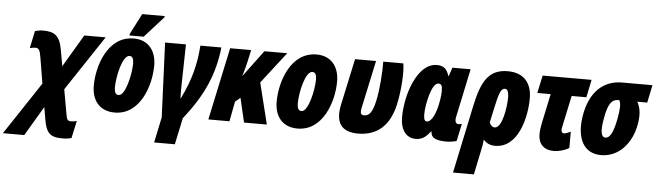

<svg xmlns="http://www.w3.org/2000/svg" viewBox="-155 -986 4993 1458"><g transform="rotate(5 2342.0 -256.5)"><path d="M-99 240H64L197 15L212 103C228 200 253 240 348 240C386 240 401 237 423 232L452 99C437 103 423 105 409 105C378 105 376 94 366 36L336 -133L615 -553H452L306 -306L284 -429C265 -539 221 -563 137 -563C116 -563 96 -559 76 -554L48 -421C60 -425 77 -428 90 -428C115 -428 125 -416 134 -360L167 -161Z M793 -583H902L1046 -743L1048 -753H876L796 -597ZM732 10C925 10 1001 -216 1001 -372C1001 -488 937 -563 829 -563C628 -563 557 -326 557 -181C557 -62 622 10 732 10ZM751 -125C728 -125 718 -145 718 -180C718 -261 753 -428 808 -428C831 -428 840 -409 840 -372C840 -292 803 -125 751 -125Z M1051 210H1209L1252 8C1402 -182 1474 -344 1497 -553H1337C1327 -410 1297 -290 1224 -142H1221C1221 -165 1220 -188 1220 -211L1227 -553H1068L1092 16Z M1446 0H1607L1636 -152L1675 -185L1718 0H1892L1814 -314L1999 -553H1825L1677 -354H1675C1687 -393 1697 -428 1705 -466L1724 -553H1564Z M2126 10C2319 10 2395 -216 2395 -372C2395 -488 2331 -563 2223 -563C2022 -563 1951 -326 1951 -181C1951 -62 2016 10 2126 10ZM2145 -125C2122 -125 2112 -145 2112 -180C2112 -261 2147 -428 2202 -428C2225 -428 2234 -409 2234 -372C2234 -292 2197 -125 2145 -125Z M2587 8C2735 8 2827 -77 2863 -237C2887 -345 2896 -489 2884 -553H2731C2733 -478 2723 -335 2704 -252C2686 -170 2663 -134 2622 -134C2598 -134 2589 -146 2598 -189L2676 -553H2516L2440 -199C2413 -72 2451 8 2587 8Z M3026 10C3077 10 3103 -12 3139 -56H3143C3142 -9 3179 10 3262 10C3287 10 3333 3 3339 -3L3367 -135C3359 -131 3348 -130 3342 -130C3324 -130 3316 -142 3316 -162C3316 -169 3318 -179 3320 -189L3397 -553H3258L3236 -487H3233C3215 -545 3187 -563 3139 -563C2993 -563 2910 -323 2910 -145C2910 -49 2955 10 3026 10ZM3100 -129C3080 -129 3076 -152 3076 -185C3076 -251 3110 -424 3163 -424C3183 -424 3193 -412 3193 -375C3193 -356 3193 -327 3180 -265C3168 -207 3139 -129 3100 -129Z M3441 -277 3332 240H3491L3529 58C3534 35 3541 0 3543 -30C3565 -4 3594 10 3632 10C3811 10 3864 -233 3864 -372C3864 -488 3803 -563 3680 -563C3534 -563 3481 -466 3441 -277ZM3617 -129C3597 -129 3584 -147 3577 -163L3600 -271C3627 -398 3641 -428 3670 -428C3688 -428 3699 -410 3699 -362C3699 -292 3675 -129 3617 -129Z M4079 10C4114 10 4160 -1 4196 -23V-147C4180 -139 4157 -130 4145 -130C4132 -130 4125 -140 4125 -153C4125 -164 4126 -171 4128 -178L4179 -418H4291L4319 -553H3946L3917 -418H4019L3972 -196C3966 -167 3961 -135 3961 -108C3961 -34 4003 10 4079 10Z M4440 10C4572 10 4673 -97 4699 -253C4710 -321 4705 -373 4679 -418H4755L4783 -553H4551C4411 -553 4307 -461 4276 -276C4249 -112 4301 10 4440 10ZM4462 -125C4429 -125 4419 -169 4438 -272C4457 -382 4486 -418 4534 -418H4542C4557 -394 4554 -345 4540 -272C4521 -171 4495 -125 4462 -125Z"/></g></svg>

Font: Noto Sans ExtraCondensed Black
Style: Italic
Weight: 900
Width: 2
Italic angle: -12°
Designer: Monotype Design Team
Foundry: Monotype Imaging Inc.
Version: Version 2.013